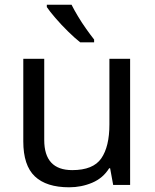

<svg xmlns="http://www.w3.org/2000/svg" viewBox="-20 -786 658 816"><path d="M533 -536V0H461L448 -71H444Q418 -29 372 -9.5Q326 10 274 10Q177 10 128 -36.5Q79 -83 79 -185V-536H168V-191Q168 -63 287 -63Q376 -63 410.5 -113Q445 -163 445 -257V-536ZM284 -766Q295 -744 311.5 -716.5Q328 -689 346.5 -663Q365 -637 380 -618V-606H321Q298 -624 269 -652.5Q240 -681 215.5 -709.5Q191 -738 179 -756V-766Z"/></svg>

Font: Noto Sans Living
Style: Regular
Weight: 400
Designer: Monotype Design Team
Foundry: Monotype Imaging Inc.
Version: Version 2.013; ttfautohint (v1.8.4.7-5d5b)